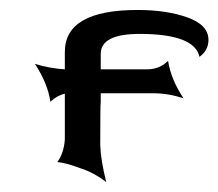

<svg xmlns="http://www.w3.org/2000/svg" viewBox="-20 -365 438 385"><path d="M182 -226V-257Q182 -297 260 -297Q370 -297 380 -251Q398 -264 398 -285Q398 -315 356 -330Q314 -345 256 -345Q110 -345 110 -261V-226Q78 -228 50 -237Q76 -197 81 -161Q95 -174 110 -177V-161V-85Q108 -58 95 -40Q111 -39 143 -27Q168 -19 193 0Q182 -44 181 -74Q181 -154 182 -161V-178H287Q317 -178 348 -168Q323 -205 317 -243Q300 -226 275 -226Z"/></svg>

Font: RIT Indira
Style: Bold
Weight: 700
Designer: Sudheer S
Version: 0.9